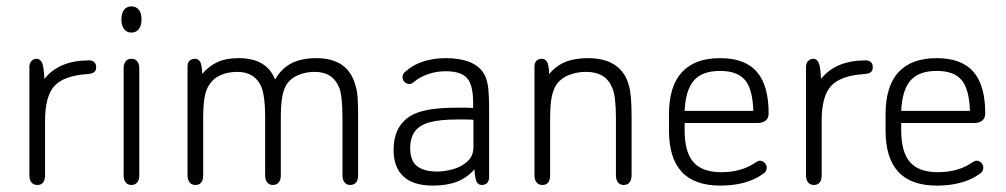

<svg xmlns="http://www.w3.org/2000/svg" viewBox="-20 -571 3149 601"><path d="M119 -324Q117 -365 111 -376Q105 -387 95 -387Q85 -387 78.5 -380Q72 -373 72 -362V-22Q72 -8 78.5 0Q85 8 97 8Q109 8 115 0Q121 -8 121 -22V-193Q121 -270 150.5 -302Q180 -334 252 -339Q267 -340 274 -344.5Q281 -349 281 -361Q281 -371 275 -376.5Q269 -382 259 -382Q165 -382 119 -324Z M391 -551Q377 -551 368.5 -540.5Q360 -530 360 -510Q360 -491 368.5 -480Q377 -469 391 -469Q406 -469 414.5 -480Q423 -491 423 -510Q423 -530 414.5 -540.5Q406 -551 391 -551ZM367 -22Q367 -8 373.5 0Q380 8 391 8Q403 8 409.5 0Q416 -8 416 -22V-357Q416 -371 409.5 -379Q403 -387 391 -387Q380 -387 373.5 -379Q367 -371 367 -357Z M613 -340Q612 -371 605.5 -379Q599 -387 591 -387Q580 -387 573.5 -381Q567 -375 567 -362V-22Q567 -8 573.5 0Q580 8 592 8Q604 8 610 0Q616 -8 616 -22V-199Q616 -242 620.5 -267Q625 -292 636 -307Q648 -326 671 -336Q694 -346 723 -346Q779 -346 799 -297Q804 -284 807 -260Q810 -236 810 -202V-22Q810 -8 816.5 0Q823 8 834 8Q846 8 852.5 0Q859 -8 859 -22V-202Q859 -243 863.5 -268Q868 -293 878 -308Q890 -326 913.5 -336Q937 -346 965 -346Q994 -346 1013 -333.5Q1032 -321 1042 -296Q1052 -270 1052 -202V-22Q1052 -8 1058.5 0Q1065 8 1076 8Q1088 8 1094.5 0Q1101 -8 1101 -22V-206Q1101 -241 1099.5 -264Q1098 -287 1093 -302Q1071 -389 970 -389Q924 -389 892.5 -373Q861 -357 841 -322Q815 -389 727 -389Q688 -389 661.5 -377Q635 -365 613 -340Z M1461 -233Q1448 -234 1439.5 -234Q1431 -234 1425.5 -234Q1420 -234 1413 -234Q1358 -234 1321.5 -227.5Q1285 -221 1263 -207Q1212 -174 1212 -102Q1212 -47 1243 -18.5Q1274 10 1335 10Q1379 10 1411 -2.5Q1443 -15 1465 -41Q1467 -10 1472.5 -1Q1478 8 1488 8Q1499 8 1505 1.5Q1511 -5 1511 -17V-226Q1511 -277 1507.5 -301Q1504 -325 1495 -340Q1480 -365 1449.5 -377Q1419 -389 1375 -389Q1337 -389 1304.5 -378.5Q1272 -368 1248 -346Q1240 -340 1240 -329Q1240 -321 1246.5 -314.5Q1253 -308 1261 -308Q1268 -308 1275 -314Q1294 -330 1320 -339Q1346 -348 1375 -348Q1423 -348 1442 -326.5Q1461 -305 1461 -250ZM1462 -196V-111Q1462 -83 1443.5 -66Q1425 -49 1398.5 -41.5Q1372 -34 1348 -34Q1308 -34 1286 -50.5Q1264 -67 1264 -107Q1264 -140 1279 -160Q1294 -180 1326 -188.5Q1358 -197 1411 -197Q1423 -197 1436.5 -197Q1450 -197 1462 -196Z M1699 -339Q1698 -370 1691.5 -378.5Q1685 -387 1677 -387Q1666 -387 1659.5 -381Q1653 -375 1653 -362V-22Q1653 -8 1659.5 0Q1666 8 1678 8Q1690 8 1696 0Q1702 -8 1702 -22V-199Q1702 -243 1707 -267.5Q1712 -292 1723 -308Q1736 -326 1760.5 -336Q1785 -346 1815 -346Q1876 -346 1896 -297Q1902 -285 1905 -260.5Q1908 -236 1908 -202V-22Q1908 -8 1914.5 0Q1921 8 1932 8Q1944 8 1950.5 0Q1957 -8 1957 -22V-206Q1957 -240 1955 -264Q1953 -288 1949 -302Q1926 -389 1820 -389Q1779 -389 1749.5 -377Q1720 -365 1699 -339Z M2123 -186H2351Q2367 -186 2376.5 -193.5Q2386 -201 2386 -216Q2386 -259 2377 -291.5Q2368 -324 2350 -345Q2313 -389 2234 -389Q2155 -389 2114.5 -345Q2074 -301 2074 -213V-163Q2074 -76 2114 -33Q2154 10 2235 10Q2275 10 2308.5 1Q2342 -8 2366 -25Q2374 -30 2377 -35Q2380 -40 2380 -46Q2380 -55 2373.5 -61.5Q2367 -68 2359 -68Q2354 -68 2346 -63Q2323 -47 2296 -39.5Q2269 -32 2238 -32Q2178 -32 2150.5 -63.5Q2123 -95 2123 -163ZM2338 -224H2123Q2126 -289 2152 -319Q2178 -349 2234 -349Q2288 -349 2312 -320.5Q2336 -292 2338 -224Z M2550 -324Q2548 -365 2542 -376Q2536 -387 2526 -387Q2516 -387 2509.5 -380Q2503 -373 2503 -362V-22Q2503 -8 2509.5 0Q2516 8 2528 8Q2540 8 2546 0Q2552 -8 2552 -22V-193Q2552 -270 2581.5 -302Q2611 -334 2683 -339Q2698 -340 2705 -344.5Q2712 -349 2712 -361Q2712 -371 2706 -376.5Q2700 -382 2690 -382Q2596 -382 2550 -324Z M2801 -186H3029Q3045 -186 3054.5 -193.5Q3064 -201 3064 -216Q3064 -259 3055 -291.5Q3046 -324 3028 -345Q2991 -389 2912 -389Q2833 -389 2792.5 -345Q2752 -301 2752 -213V-163Q2752 -76 2792 -33Q2832 10 2913 10Q2953 10 2986.5 1Q3020 -8 3044 -25Q3052 -30 3055 -35Q3058 -40 3058 -46Q3058 -55 3051.5 -61.5Q3045 -68 3037 -68Q3032 -68 3024 -63Q3001 -47 2974 -39.5Q2947 -32 2916 -32Q2856 -32 2828.5 -63.5Q2801 -95 2801 -163ZM3016 -224H2801Q2804 -289 2830 -319Q2856 -349 2912 -349Q2966 -349 2990 -320.5Q3014 -292 3016 -224Z"/></svg>

Font: Beiruti Light
Style: Regular
Weight: 300
Designer: Arlette Boutros
Foundry: Boutros
Version: Version 1.41